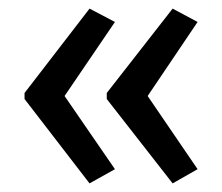

<svg xmlns="http://www.w3.org/2000/svg" viewBox="-20 -487 515 446"><path d="M37 -271V-257L188 -61L247 -94L130 -264L247 -436L188 -467ZM228 -271V-257L381 -61L439 -94L323 -264L439 -436L381 -467Z"/></svg>

Font: Noto Sans Lao Condensed
Style: Regular
Weight: 400
Width: 3
Designer: Monotype Design Team
Foundry: Monotype Imaging Inc.
Version: Version 2.004